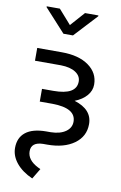

<svg xmlns="http://www.w3.org/2000/svg" viewBox="-105 -831 693 1104"><g transform="rotate(10 241.0 -278.5)"><path d="M331.5 -379.4Q331.5 -412.1 300.5 -432.4Q269.5 -452.6 214.8 -453.6H63V-528.3H207Q305.7 -528.3 363.8 -486.8Q421.9 -445.3 421.9 -377.4Q421.9 -341.8 397 -312.7Q372.1 -283.7 327.6 -266.1Q432.6 -233.9 432.6 -148.4Q432.6 -76.2 373.3 -33.4Q314 9.3 216.3 9.3H191.9Q123 10.7 123 64Q123 115.2 186.5 147.5L201.7 154.8L165 215.8Q104.5 189 70.8 147.9Q37.1 106.9 37.1 59.6Q37.1 0 77.4 -32Q117.7 -64 196.8 -64.5H223.1Q278.8 -65.4 311.5 -88.9Q342.3 -111.3 342.3 -146.5Q342.3 -225.6 205.6 -227.1H130.9V-301.3H197.3Q331.5 -301.3 331.5 -379.4ZM225.1 -690.4 298.8 -773.4H377V-768.6L252.9 -634.8H197.3L75.2 -768.6V-773.4H151.9Z"/></g></svg>

Font: Noboto
Style: Regular
Weight: 400
Designer: Google
Version: Version 2.001101; 2014